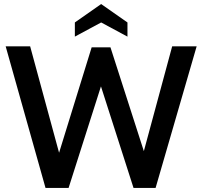

<svg xmlns="http://www.w3.org/2000/svg" viewBox="-20 -929 997 949"><path d="M8 -700H129L272 -174L433 -695H526L691 -182L831 -700H952L749 0H640L479 -502L319 0H205ZM610 -818V-748L480 -818L350 -748V-818L480 -909Z"/></svg>

Font: Cabin SemiBold
Style: Regular
Weight: 600
Designer: Pablo Impallari
Foundry: Pablo Impallari. http://www.impallari.com Igino Marini. http://www.ikern.com
Version: Version 2.001